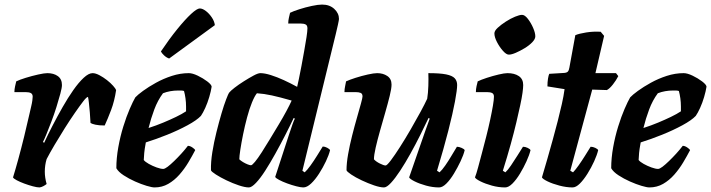

<svg xmlns="http://www.w3.org/2000/svg" viewBox="-20 -820 3111 840"><path d="M153 0Q142 0 123.5 -5Q105 -10 86 -17Q67 -24 53 -31.5Q39 -39 37 -44Q47 -76 60 -123.5Q73 -171 86 -224Q99 -277 109 -322Q113 -340 116.5 -354.5Q120 -369 121.5 -380.5Q123 -392 123 -397Q123 -408 115.5 -412.5Q108 -417 92 -417H43Q43 -429 46 -442.5Q49 -456 51 -464Q65 -471 92.5 -479.5Q120 -488 147 -494Q174 -500 187 -500Q215 -500 233 -487Q251 -474 251 -448Q251 -436 244 -410Q237 -384 227 -352Q217 -320 205 -288.5Q193 -257 183 -232.5Q173 -208 168 -199L173 -195Q189 -230 210 -270.5Q231 -311 254 -351.5Q277 -392 300.5 -425.5Q324 -459 346 -479.5Q368 -500 385 -500Q398 -500 415 -491Q432 -482 448 -469.5Q464 -457 475 -444.5Q486 -432 488 -426Q481 -378 466 -338.5Q451 -299 438 -271Q413 -271 397.5 -274.5Q382 -278 376 -282Q375 -305 373 -328Q371 -351 369 -369.5Q367 -388 365 -396Q359 -396 344 -376.5Q329 -357 307.5 -326Q286 -295 263 -258.5Q240 -222 219 -186.5Q198 -151 184 -124Q180 -111 178 -97Q176 -83 176 -69Q176 -56 178 -42.5Q180 -29 184 -15Q178 -10 169.5 -5.5Q161 -1 153 0Z M656 0Q645 0 621.5 -7Q598 -14 571 -26Q544 -38 521 -53Q498 -68 489 -84Q489 -128 497.5 -175.5Q506 -223 519.5 -266.5Q533 -310 547.5 -343.5Q562 -377 572 -394Q582 -405 606 -422.5Q630 -440 662.5 -458Q695 -476 732 -488Q769 -500 806 -500Q822 -500 845 -489Q868 -478 886.5 -464Q905 -450 906 -441Q903 -421 895.5 -395.5Q888 -370 878 -348Q868 -326 859 -313Q841 -294 800.5 -272Q760 -250 711.5 -230.5Q663 -211 618 -197Q612 -164 611 -150.5Q610 -137 609 -120Q615 -112 631 -103Q647 -94 665 -87.5Q683 -81 694 -81Q701 -81 713.5 -90.5Q726 -100 742 -115.5Q758 -131 773.5 -148Q789 -165 802 -182Q811 -182 821.5 -175Q832 -168 834 -163Q821 -138 804 -109.5Q787 -81 765 -56Q743 -31 716 -15.5Q689 0 656 0ZM630 -260Q664 -271 694 -283.5Q724 -296 750 -308.5Q776 -321 794 -333Q794 -338 794 -343.5Q794 -349 794 -354Q794 -372 791.5 -390Q789 -408 785 -422Q778 -424 772 -424Q766 -424 759 -424Q742 -424 725 -421Q708 -418 693 -412Q670 -381 655 -341Q640 -301 630 -260ZM720 -564Q708 -568 697.5 -578Q687 -588 684 -595Q721 -650 755.5 -692.5Q790 -735 816 -759Q842 -783 854 -783Q866 -783 880.5 -772Q895 -761 906.5 -744Q918 -727 920 -710Z M1069 0Q1052 0 1025 -9Q998 -18 971 -31Q944 -44 924.5 -56.5Q905 -69 903 -75Q902 -111 909 -154.5Q916 -198 927 -242Q938 -286 949 -323.5Q960 -361 969.5 -385.5Q979 -410 982 -414Q988 -422 1006 -436Q1024 -450 1047 -464.5Q1070 -479 1089.5 -489.5Q1109 -500 1119 -500Q1138 -500 1165 -491.5Q1192 -483 1221.5 -469.5Q1251 -456 1280 -440Q1282 -449 1287.5 -474Q1293 -499 1299 -532Q1305 -565 1311 -598Q1317 -631 1321 -657.5Q1325 -684 1325 -696Q1325 -709 1317 -713Q1309 -717 1296 -717H1241Q1241 -730 1244 -742.5Q1247 -755 1249 -764Q1263 -771 1289.5 -779.5Q1316 -788 1344 -794Q1372 -800 1389 -800Q1422 -800 1442.5 -781Q1463 -762 1463 -737Q1463 -733 1458.5 -712Q1454 -691 1449 -671L1303 -73L1313 -66Q1324 -76 1338.5 -96Q1353 -116 1367.5 -139.5Q1382 -163 1392 -179Q1401 -179 1411.5 -173.5Q1422 -168 1424 -163Q1419 -142 1406 -114.5Q1393 -87 1376 -60.5Q1359 -34 1341 -17Q1323 0 1307 0Q1296 0 1276.5 -5Q1257 -10 1236.5 -17.5Q1216 -25 1201 -33Q1186 -41 1184 -46L1245 -233Q1253 -257 1259.5 -275.5Q1266 -294 1270 -301L1265 -304Q1249 -270 1228 -229Q1207 -188 1184.5 -147.5Q1162 -107 1140.5 -73.5Q1119 -40 1100 -20Q1081 0 1069 0ZM1078 -97Q1083 -97 1095.5 -112Q1108 -127 1125 -153.5Q1142 -180 1161 -211.5Q1180 -243 1199 -274.5Q1218 -306 1233 -334Q1248 -362 1256 -380Q1204 -395 1169.5 -402.5Q1135 -410 1104 -412Q1094 -400 1082.5 -372Q1071 -344 1061 -306.5Q1051 -269 1043.5 -232Q1036 -195 1031.5 -165.5Q1027 -136 1027 -123Q1033 -117 1043 -111Q1053 -105 1063 -101Q1073 -97 1078 -97Z M1660 0Q1643 0 1616.5 -9Q1590 -18 1562.5 -31Q1535 -44 1516.5 -56.5Q1498 -69 1496 -75Q1496 -106 1503 -145.5Q1510 -185 1520.5 -226.5Q1531 -268 1541.5 -304.5Q1552 -341 1559 -366.5Q1566 -392 1566 -398Q1566 -410 1558 -413.5Q1550 -417 1536 -417H1487Q1487 -430 1490 -443.5Q1493 -457 1494 -464Q1509 -471 1535.5 -479.5Q1562 -488 1589 -494Q1616 -500 1630 -500Q1656 -500 1674.5 -487.5Q1693 -475 1693 -450Q1693 -433 1685 -400.5Q1677 -368 1665.5 -328Q1654 -288 1642.5 -247.5Q1631 -207 1623.5 -174Q1616 -141 1616 -123Q1625 -113 1642 -104.5Q1659 -96 1667 -96Q1673 -96 1690 -118.5Q1707 -141 1730 -177Q1753 -213 1776.5 -253.5Q1800 -294 1819.5 -330Q1839 -366 1849 -388Q1853 -413 1854 -444.5Q1855 -476 1854 -500Q1905 -500 1932 -494.5Q1959 -489 1969.5 -477.5Q1980 -466 1980 -448Q1980 -427 1970.5 -376Q1961 -325 1941.5 -248.5Q1922 -172 1892 -73L1903 -66Q1914 -76 1928 -96Q1942 -116 1955.5 -139Q1969 -162 1979 -178Q1988 -178 1999.5 -173Q2011 -168 2013 -163Q2008 -142 1995 -114.5Q1982 -87 1966 -60.5Q1950 -34 1933 -17Q1916 0 1901 0Q1873 0 1844 -8Q1815 -16 1794 -26.5Q1773 -37 1770 -44L1820 -188Q1832 -223 1843 -254Q1854 -285 1860 -301L1855 -304Q1839 -270 1818.5 -229Q1798 -188 1775.5 -147.5Q1753 -107 1731 -73.5Q1709 -40 1690.5 -20Q1672 0 1660 0Z M2190 0Q2161 0 2132 -8Q2103 -16 2082 -26.5Q2061 -37 2058 -44Q2064 -59 2071.5 -87Q2079 -115 2088.5 -150.5Q2098 -186 2107.5 -223.5Q2117 -261 2124.5 -296Q2132 -331 2136.5 -357.5Q2141 -384 2141 -397Q2141 -409 2133 -413Q2125 -417 2111 -417H2062Q2062 -430 2065 -443.5Q2068 -457 2070 -464Q2084 -471 2110 -479.5Q2136 -488 2161.5 -494Q2187 -500 2200 -500Q2231 -500 2250 -487Q2269 -474 2269 -448Q2269 -436 2266 -414Q2263 -392 2256 -359.5Q2249 -327 2239 -284.5Q2229 -242 2214.5 -189.5Q2200 -137 2180 -73L2191 -66Q2202 -76 2215.5 -96Q2229 -116 2243.5 -139Q2258 -162 2268 -178Q2278 -178 2288.5 -173Q2299 -168 2301 -163Q2296 -142 2283.5 -114.5Q2271 -87 2255 -60.5Q2239 -34 2222 -17Q2205 0 2190 0ZM2206 -581Q2195 -581 2180 -598Q2165 -615 2154 -636.5Q2143 -658 2143 -674Q2143 -685 2157.5 -698.5Q2172 -712 2193 -725.5Q2214 -739 2233.5 -747Q2253 -755 2264 -755Q2276 -755 2289.5 -737.5Q2303 -720 2312.5 -698Q2322 -676 2322 -661Q2322 -649 2308.5 -635Q2295 -621 2275 -609Q2255 -597 2236.5 -589Q2218 -581 2206 -581Z M2485 0Q2458 0 2427.5 -8Q2397 -16 2375.5 -26.5Q2354 -37 2351 -44Q2363 -84 2375 -126Q2387 -168 2398.5 -209.5Q2410 -251 2420 -290Q2430 -329 2438 -364.5Q2446 -400 2450 -430L2375 -442Q2375 -461 2377.5 -476Q2380 -491 2383 -497L2449 -501Q2460 -502 2464.5 -507Q2469 -512 2471 -524L2497 -666Q2513 -673 2544.5 -678Q2576 -683 2608 -681L2623 -663L2585 -500H2675L2685 -487Q2676 -469 2661.5 -450.5Q2647 -432 2635 -426L2571 -428L2475 -73L2487 -66Q2497 -76 2511.5 -96.5Q2526 -117 2540 -139.5Q2554 -162 2564 -178Q2574 -178 2584.5 -173Q2595 -168 2597 -163Q2592 -142 2579.5 -114.5Q2567 -87 2550.5 -60.5Q2534 -34 2517 -17Q2500 0 2485 0Z M2821 0Q2810 0 2786.5 -7Q2763 -14 2736 -26Q2709 -38 2686 -53Q2663 -68 2654 -84Q2654 -128 2662.5 -175.5Q2671 -223 2684.5 -266.5Q2698 -310 2712.5 -343.5Q2727 -377 2737 -394Q2747 -405 2771 -422.5Q2795 -440 2827.5 -458Q2860 -476 2897 -488Q2934 -500 2971 -500Q2987 -500 3010 -489Q3033 -478 3051.5 -464Q3070 -450 3071 -441Q3068 -421 3060.5 -395.5Q3053 -370 3043 -348Q3033 -326 3024 -313Q3006 -294 2965.5 -272Q2925 -250 2876.5 -230.5Q2828 -211 2783 -197Q2777 -164 2776 -150.5Q2775 -137 2774 -120Q2780 -112 2796 -103Q2812 -94 2830 -87.5Q2848 -81 2859 -81Q2866 -81 2878.5 -90.5Q2891 -100 2907 -115.5Q2923 -131 2938.5 -148Q2954 -165 2967 -182Q2976 -182 2986.5 -175Q2997 -168 2999 -163Q2986 -138 2969 -109.5Q2952 -81 2930 -56Q2908 -31 2881 -15.5Q2854 0 2821 0ZM2795 -260Q2829 -271 2859 -283.5Q2889 -296 2915 -308.5Q2941 -321 2959 -333Q2959 -338 2959 -343.5Q2959 -349 2959 -354Q2959 -372 2956.5 -390Q2954 -408 2950 -422Q2943 -424 2937 -424Q2931 -424 2924 -424Q2907 -424 2890 -421Q2873 -418 2858 -412Q2835 -381 2820 -341Q2805 -301 2795 -260Z"/></svg>

Font: Texturina 12pt ExtraBold
Style: Italic
Weight: 800
Italic angle: -11°
Designer: Guillermo Torres Carreño
Foundry: Omnibus-Type
Version: Version 1.002